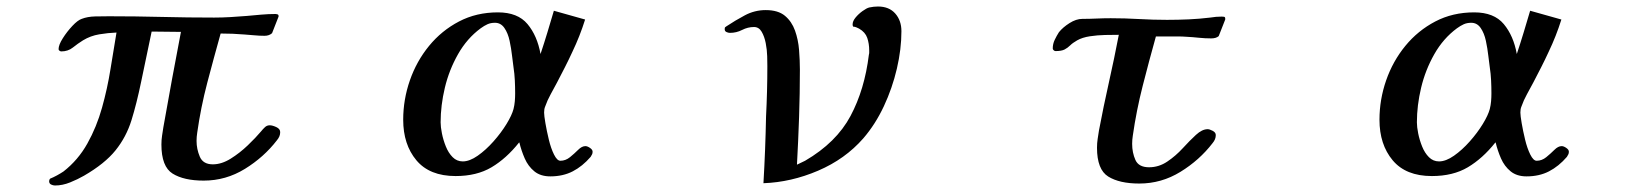

<svg xmlns="http://www.w3.org/2000/svg" viewBox="-20 -559 5040 590"><path d="M841 -153Q841 -146 838.5 -140Q836 -134 831 -128Q791 -76 732.5 -40Q674 -4 606 -4Q545 -4 510.5 -25.5Q476 -47 476 -115Q476 -129 478 -142Q480 -155 482 -168Q495 -242 508.5 -315Q522 -388 536 -461Q514 -461 491.5 -461.5Q469 -462 446 -462Q438 -424 430 -385.5Q422 -347 414 -309Q400 -241 384 -189.5Q368 -138 335 -97Q302 -56 238 -19Q219 -8 195.5 1.5Q172 11 149 11Q143 11 137 8Q131 5 131 -2Q131 -7 134 -10Q144 -14 155 -20Q166 -26 175 -32Q220 -67 248.5 -118Q277 -169 293.5 -228Q310 -287 319.5 -346.5Q329 -406 338 -459Q312 -458 285 -453.5Q258 -449 235 -435Q219 -425 204 -413Q189 -401 168 -401Q166 -401 163 -403Q160 -405 160 -408Q160 -421 173 -441.5Q186 -462 202.5 -479.5Q219 -497 231 -501Q249 -508 272.5 -508.5Q296 -509 315 -509Q396 -509 476.5 -507Q557 -505 638 -505Q663 -505 688 -506.5Q713 -508 738 -510Q760 -512 782.5 -514Q805 -516 827 -516Q829 -516 832.5 -515Q836 -514 836 -510V-508L816 -457Q807 -449 793 -449Q777 -449 762 -450.5Q747 -452 731 -453Q695 -456 658 -456Q637 -381 617 -305Q597 -229 586 -151Q585 -145 584.5 -138.5Q584 -132 584 -126Q584 -101 594 -77.5Q604 -54 634 -54Q661 -54 689 -71.5Q717 -89 741.5 -112.5Q766 -136 782 -155Q785 -159 788 -162Q791 -165 794 -168Q800 -174 809 -174Q817 -174 829 -168.5Q841 -163 841 -153Z M1563 -272Q1563 -292 1562 -312.5Q1561 -333 1558 -352Q1556 -365 1553.5 -387.5Q1551 -410 1546 -433.5Q1541 -457 1530 -473Q1519 -489 1501 -489Q1488 -489 1478 -484.5Q1468 -480 1457 -472Q1415 -441 1387.5 -392.5Q1360 -344 1347 -289.5Q1334 -235 1334 -183Q1334 -169 1338 -149Q1342 -129 1350 -109Q1358 -89 1371 -76Q1384 -63 1402 -63Q1423 -63 1448 -80.5Q1473 -98 1496.5 -124.5Q1520 -151 1536.5 -178Q1553 -205 1558 -224Q1561 -236 1562 -248Q1563 -260 1563 -272ZM1801 -93Q1801 -88 1799.5 -85Q1798 -82 1795 -77Q1770 -48 1740 -32.5Q1710 -17 1671 -17Q1641 -17 1622 -32.5Q1603 -48 1592.5 -72Q1582 -96 1576 -121H1575Q1536 -72 1490.5 -45Q1445 -18 1380 -18Q1300 -18 1259.5 -66.5Q1219 -115 1219 -191Q1219 -253 1239.5 -312Q1260 -371 1298.5 -418Q1337 -465 1390.5 -493Q1444 -521 1510 -521Q1571 -521 1601 -485Q1631 -449 1641 -393Q1652 -426 1662 -459Q1672 -492 1682 -526L1778 -499Q1762 -448 1739 -400Q1728 -376 1716 -352.5Q1704 -329 1692 -306Q1682 -287 1672 -269Q1662 -251 1655 -231Q1652 -224 1652 -213Q1652 -204 1656 -180.5Q1660 -157 1666.5 -130Q1673 -103 1682.5 -84Q1692 -65 1702 -65Q1718 -65 1731.5 -76Q1745 -87 1756.5 -98.5Q1768 -110 1779 -110Q1785 -110 1793 -104.5Q1801 -99 1801 -93Z M2750 -463Q2750 -408 2736 -348Q2722 -288 2696 -232.5Q2670 -177 2633 -134Q2577 -70 2494 -34.5Q2411 1 2326 4Q2329 -47 2331 -98.5Q2333 -150 2334 -201Q2336 -240 2337 -279Q2338 -318 2338 -356Q2338 -367 2337.5 -386.5Q2337 -406 2333 -426.5Q2329 -447 2320.5 -461.5Q2312 -476 2297 -476Q2278 -476 2260.5 -467Q2243 -458 2223 -458Q2218 -458 2212.5 -460.5Q2207 -463 2207 -469Q2207 -474 2208 -475Q2209 -476 2212 -478Q2239 -496 2269 -512Q2299 -528 2333 -528Q2371 -528 2392 -510.5Q2413 -493 2423 -465Q2433 -437 2435.5 -405Q2438 -373 2438 -345Q2438 -272 2435.5 -199Q2433 -126 2429 -53Q2435 -56 2441.5 -59Q2448 -62 2454 -65Q2550 -121 2593.5 -202.5Q2637 -284 2650 -391Q2651 -394 2651 -397.5Q2651 -401 2651 -404Q2651 -425 2645 -442.5Q2639 -460 2620 -471Q2616 -473 2611.5 -475Q2607 -477 2602 -477Q2600 -479 2600 -484Q2600 -494 2609 -505Q2618 -516 2630.5 -525Q2643 -534 2651 -536Q2665 -539 2678 -539Q2712 -539 2731 -517.5Q2750 -496 2750 -463Z M3745 -499 3725 -448Q3717 -441 3702 -441Q3683 -441 3664 -443Q3645 -445 3626 -446Q3613 -447 3599.5 -447Q3586 -447 3572 -447H3532Q3511 -372 3491.5 -295.5Q3472 -219 3461 -142Q3460 -136 3459.5 -129.5Q3459 -123 3459 -117Q3459 -90 3469 -67.5Q3479 -45 3511 -45Q3541 -45 3567 -62.5Q3593 -80 3614.5 -103.5Q3636 -127 3655 -144.5Q3674 -162 3691 -162Q3697 -162 3706.5 -157Q3716 -152 3716 -144Q3716 -137 3713.5 -131Q3711 -125 3706 -119Q3666 -67 3607.5 -31Q3549 5 3481 5Q3420 5 3385.5 -16.5Q3351 -38 3351 -105Q3351 -119 3353 -132Q3355 -145 3357 -158Q3371 -232 3387.5 -305.5Q3404 -379 3418 -452Q3400 -452 3376 -451.5Q3352 -451 3329 -447.5Q3306 -444 3290 -435Q3276 -427 3268.5 -419.5Q3261 -412 3251.5 -407Q3242 -402 3223 -402Q3221 -402 3218 -404.5Q3215 -407 3215 -410Q3215 -424 3221 -436.5Q3227 -449 3234 -460Q3246 -475 3266.5 -488Q3287 -501 3306 -501Q3328 -501 3349.5 -502Q3371 -503 3393 -503Q3437 -503 3480 -500.5Q3523 -498 3566 -498Q3600 -498 3633 -499.5Q3666 -501 3699 -505Q3717 -508 3734 -508Q3737 -508 3741 -507.5Q3745 -507 3745 -502Z M4563 -272Q4563 -292 4562 -312.5Q4561 -333 4558 -352Q4556 -365 4553.5 -387.5Q4551 -410 4546 -433.5Q4541 -457 4530 -473Q4519 -489 4501 -489Q4488 -489 4478 -484.5Q4468 -480 4457 -472Q4415 -441 4387.5 -392.5Q4360 -344 4347 -289.5Q4334 -235 4334 -183Q4334 -169 4338 -149Q4342 -129 4350 -109Q4358 -89 4371 -76Q4384 -63 4402 -63Q4423 -63 4448 -80.5Q4473 -98 4496.5 -124.5Q4520 -151 4536.5 -178Q4553 -205 4558 -224Q4561 -236 4562 -248Q4563 -260 4563 -272ZM4801 -93Q4801 -88 4799.5 -85Q4798 -82 4795 -77Q4770 -48 4740 -32.5Q4710 -17 4671 -17Q4641 -17 4622 -32.5Q4603 -48 4592.5 -72Q4582 -96 4576 -121H4575Q4536 -72 4490.5 -45Q4445 -18 4380 -18Q4300 -18 4259.5 -66.5Q4219 -115 4219 -191Q4219 -253 4239.5 -312Q4260 -371 4298.5 -418Q4337 -465 4390.5 -493Q4444 -521 4510 -521Q4571 -521 4601 -485Q4631 -449 4641 -393Q4652 -426 4662 -459Q4672 -492 4682 -526L4778 -499Q4762 -448 4739 -400Q4728 -376 4716 -352.5Q4704 -329 4692 -306Q4682 -287 4672 -269Q4662 -251 4655 -231Q4652 -224 4652 -213Q4652 -204 4656 -180.5Q4660 -157 4666.5 -130Q4673 -103 4682.5 -84Q4692 -65 4702 -65Q4718 -65 4731.5 -76Q4745 -87 4756.5 -98.5Q4768 -110 4779 -110Q4785 -110 4793 -104.5Q4801 -99 4801 -93Z"/></svg>

Font: Kaisei Decol
Style: Bold
Weight: 700
Designer: Font-Kai, 金井和夫
Foundry: KAZUO KANAI
Version: Version 5.003